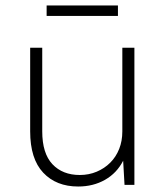

<svg xmlns="http://www.w3.org/2000/svg" viewBox="-20 -674 605 700"><path d="M265 6Q185 6 137.5 -44.5Q90 -95 90 -195V-500H134V-195Q134 -115 171 -75.5Q208 -36 271 -36Q304 -36 332.5 -48Q361 -60 382 -81Q403 -102 414.5 -131Q426 -160 426 -195V-500H470V0H434L429 -88Q406 -43 363 -18.5Q320 6 265 6ZM150 -654H410V-616H150Z"/></svg>

Font: PT Root UI Web Light
Style: Regular
Weight: 300
Designer: Vitaly Kuzmin
Foundry: ParaType Ltd.
Version: Version 1.000W